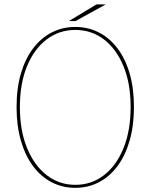

<svg xmlns="http://www.w3.org/2000/svg" viewBox="-20 -870 704 898"><path d="M332 8.5Q272 8.5 221.8 -17.5Q171.5 -43.5 134.8 -92.8Q98 -142 77.8 -212Q57.5 -282 57.5 -369.5Q57.5 -457.5 78 -526.8Q98.5 -596 135.5 -644.5Q172.5 -693 222.5 -718.5Q272.5 -744 332 -744Q391.5 -744 441.8 -718.5Q492 -693 529 -644.5Q566 -596 586.2 -526.8Q606.5 -457.5 606.5 -369.5Q606.5 -282 586.2 -212Q566 -142 529.2 -92.8Q492.5 -43.5 442.2 -17.5Q392 8.5 332 8.5ZM332 -5.5Q408 -5.5 466.5 -50.8Q525 -96 558 -178Q591 -260 591 -369.5Q591 -479.5 557.5 -560.5Q524 -641.5 465.8 -685.8Q407.5 -730 332 -730Q257 -730 198.5 -685.8Q140 -641.5 106.5 -560.5Q73 -479.5 73 -369.5Q73 -259.5 106.5 -177.8Q140 -96 198.5 -50.8Q257 -5.5 332 -5.5ZM302 -771.5 431.5 -849.5H475L333 -771.5Z"/></svg>

Font: Epilogue Thin
Style: Regular
Weight: 250
Designer: Tyler Finck
Foundry: Etcetera Type Co
Version: Version 2.111